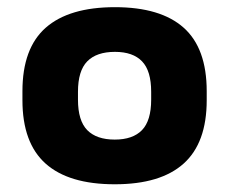

<svg xmlns="http://www.w3.org/2000/svg" viewBox="-20 -582 623 522"><path d="M292 -202.5Q242.5 -202.5 217.2 -228.2Q192 -254 192 -311V-332.5Q192 -389.5 217.2 -415.2Q242.5 -441 292.5 -441Q341.5 -441 366.2 -415.2Q391 -389.5 391 -332.5V-311Q391 -254 366 -228.2Q341 -202.5 292 -202.5ZM292 -81Q416.5 -81 479.2 -137.2Q542 -193.5 542 -309.5V-334Q542 -451 479.2 -506.8Q416.5 -562.5 292.5 -562.5Q168 -562.5 104.5 -506.8Q41 -451 41 -334V-309.5Q41 -193.5 104 -137.2Q167 -81 292 -81Z"/></svg>

Font: Anek Devanagari
Style: Bold
Weight: 700
Designer: Kailash Malviya (Devanagari) & Yesha Goshar (Latin)
Foundry: Ek Type
Version: Version 1.003